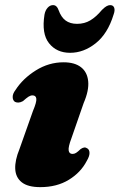

<svg xmlns="http://www.w3.org/2000/svg" viewBox="-20 -736 479 769"><path d="M270.5 -119.5Q257 -119.5 255 -133.5Q253 -147.5 265.5 -180.5L315 -323Q337 -374 333.2 -410.8Q329.5 -447.5 304.2 -467Q279 -486.5 234.5 -486.5Q175.5 -486.5 123.5 -454Q71.5 -421.5 42 -375.5Q30.5 -360.5 30.8 -347.2Q31 -334 40 -328Q46 -325 54 -325.2Q62 -325.5 72 -331Q86 -343.5 94.2 -348.8Q102.5 -354 110 -354Q124 -354 125.5 -340.5Q127 -327 112 -291.5L58 -139Q39.5 -94 41 -59.8Q42.5 -25.5 67 -6Q91.5 13.5 141.5 13.5Q207.5 13.5 255.5 -15.8Q303.5 -45 327.5 -91.5Q338.5 -110 338.5 -123Q338.5 -136 330 -141.5Q323.5 -146 317.2 -145.2Q311 -144.5 303 -139Q291.5 -128 284.8 -123.8Q278 -119.5 270.5 -119.5ZM288.7 -640.5Q318.4 -640.5 341.8 -654.5Q365.2 -668.5 388.1 -696Q407 -715.5 421 -715.5Q433.6 -715.5 437.4 -705Q441.2 -694.5 434.9 -677.5Q411.5 -601 363.4 -562.8Q315.2 -524.5 260.8 -524.5Q206.8 -524.5 176.4 -562.8Q146 -601 158.2 -677.5Q161.3 -694.5 170.8 -705Q180.2 -715.5 192.4 -715.5Q207.7 -715.5 214.4 -696Q224.8 -667 242.8 -653.8Q260.8 -640.5 288.7 -640.5Z"/></svg>

Font: Fraunces Black
Style: Italic
Weight: 900
Italic angle: -16°
Version: Version 1.000;[b76b70a41]